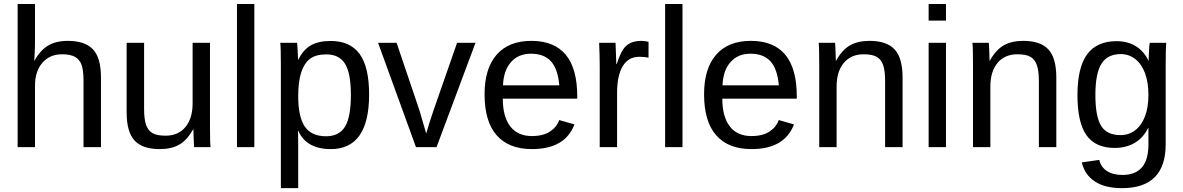

<svg xmlns="http://www.w3.org/2000/svg" viewBox="-20 -745 5989 972"><path d="M154.8 -438Q183.1 -489.7 222.9 -513.9Q262.7 -538.1 323.7 -538.1Q409.7 -538.1 450.4 -495.4Q491.2 -452.6 491.2 -352.1V0H402.8V-335Q402.8 -390.6 392.6 -417.7Q382.3 -444.8 358.9 -457.5Q335.4 -470.2 293.9 -470.2Q231.9 -470.2 194.6 -427.2Q157.2 -384.3 157.2 -311.5V0H69.3V-724.6H157.2V-536.1Q157.2 -506.3 155.5 -474.6Q153.8 -442.9 153.3 -438Z M709.5 -528.3V-193.4Q709.5 -141.1 719.7 -112.3Q730 -83.5 752.4 -70.8Q774.9 -58.1 818.4 -58.1Q881.8 -58.1 918.5 -101.6Q955.1 -145 955.1 -222.2V-528.3H1043V-112.8Q1043 -20.5 1045.9 0H962.9Q962.4 -2.4 961.9 -13.2Q961.4 -23.9 960.7 -37.8Q960 -51.8 959 -90.3H957.5Q927.2 -35.6 887.5 -12.9Q847.7 9.8 788.6 9.8Q701.7 9.8 661.4 -33.4Q621.1 -76.7 621.1 -176.3V-528.3Z M1179.7 0V-724.6H1267.6V0Z M1848.6 -266.6Q1848.6 9.8 1654.3 9.8Q1532.2 9.8 1490.2 -82H1487.8Q1489.7 -78.1 1489.7 1V207.5H1401.9V-420.4Q1401.9 -502 1398.9 -528.3H1483.9Q1484.4 -526.4 1485.4 -514.4Q1486.3 -502.4 1487.5 -477.5Q1488.8 -452.6 1488.8 -443.4H1490.7Q1514.2 -492.2 1552.7 -514.9Q1591.3 -537.6 1654.3 -537.6Q1752 -537.6 1800.3 -472.2Q1848.6 -406.7 1848.6 -266.6ZM1756.3 -264.6Q1756.3 -375 1726.6 -422.4Q1696.8 -469.7 1631.8 -469.7Q1579.6 -469.7 1550 -447.8Q1520.5 -425.8 1505.1 -379.2Q1489.7 -332.5 1489.7 -257.8Q1489.7 -153.8 1522.9 -104.5Q1556.2 -55.2 1630.9 -55.2Q1696.3 -55.2 1726.3 -103.3Q1756.3 -151.4 1756.3 -264.6Z M2189.9 0H2085.9L1894 -528.3H1987.8L2104 -184.6Q2110.4 -165 2137.7 -68.8L2154.8 -126L2173.8 -183.6L2293.9 -528.3H2387.2Z M2525.4 -245.6Q2525.4 -154.8 2563 -105.5Q2600.6 -56.2 2672.9 -56.2Q2730 -56.2 2764.4 -79.1Q2798.8 -102.1 2811 -137.2L2888.2 -115.2Q2840.8 9.8 2672.9 9.8Q2555.7 9.8 2494.4 -60.1Q2433.1 -129.9 2433.1 -267.6Q2433.1 -398.4 2494.4 -468.3Q2555.7 -538.1 2669.4 -538.1Q2902.3 -538.1 2902.3 -257.3V-245.6ZM2811.5 -313Q2804.2 -396.5 2769 -434.8Q2733.9 -473.1 2668 -473.1Q2604 -473.1 2566.7 -430.4Q2529.3 -387.7 2526.4 -313Z M3016.1 0V-405.3Q3016.1 -460.9 3013.2 -528.3H3096.2Q3100.1 -438.5 3100.1 -420.4H3102.1Q3123 -488.3 3150.4 -513.2Q3177.7 -538.1 3227.5 -538.1Q3245.1 -538.1 3263.2 -533.2V-452.6Q3245.6 -457.5 3216.3 -457.5Q3161.6 -457.5 3132.8 -410.4Q3104 -363.3 3104 -275.4V0Z M3347.2 0V-724.6H3435.1V0Z M3636.7 -245.6Q3636.7 -154.8 3674.3 -105.5Q3711.9 -56.2 3784.2 -56.2Q3841.3 -56.2 3875.7 -79.1Q3910.2 -102.1 3922.4 -137.2L3999.5 -115.2Q3952.1 9.8 3784.2 9.8Q3667 9.8 3605.7 -60.1Q3544.4 -129.9 3544.4 -267.6Q3544.4 -398.4 3605.7 -468.3Q3667 -538.1 3780.8 -538.1Q4013.7 -538.1 4013.7 -257.3V-245.6ZM3922.9 -313Q3915.5 -396.5 3880.4 -434.8Q3845.2 -473.1 3779.3 -473.1Q3715.3 -473.1 3678 -430.4Q3640.6 -387.7 3637.7 -313Z M4460.9 0V-335Q4460.9 -387.2 4450.7 -416Q4440.4 -444.8 4418 -457.5Q4395.5 -470.2 4352.1 -470.2Q4288.6 -470.2 4252 -426.8Q4215.3 -383.3 4215.3 -306.2V0H4127.4V-415.5Q4127.4 -507.8 4124.5 -528.3H4207.5Q4208 -525.9 4208.5 -515.1Q4209 -504.4 4209.7 -490.5Q4210.4 -476.6 4211.4 -438H4212.9Q4243.2 -492.7 4283 -515.4Q4322.8 -538.1 4381.8 -538.1Q4468.8 -538.1 4509 -494.9Q4549.3 -451.7 4549.3 -352.1V0Z M4681.2 -640.6V-724.6H4769V-640.6ZM4681.2 0V-528.3H4769V0Z M5239.3 0V-335Q5239.3 -387.2 5229 -416Q5218.8 -444.8 5196.3 -457.5Q5173.8 -470.2 5130.4 -470.2Q5066.9 -470.2 5030.3 -426.8Q4993.7 -383.3 4993.7 -306.2V0H4905.8V-415.5Q4905.8 -507.8 4902.8 -528.3H4985.8Q4986.3 -525.9 4986.8 -515.1Q4987.3 -504.4 4988 -490.5Q4988.8 -476.6 4989.7 -438H4991.2Q5021.5 -492.7 5061.3 -515.4Q5101.1 -538.1 5160.2 -538.1Q5247.1 -538.1 5287.4 -494.9Q5327.6 -451.7 5327.6 -352.1V0Z M5660.2 207.5Q5573.7 207.5 5522.5 173.6Q5471.2 139.6 5456.5 77.1L5544.9 64.5Q5553.7 101.1 5583.7 120.8Q5613.8 140.6 5662.6 140.6Q5793.9 140.6 5793.9 -13.2V-98.1H5793Q5768.1 -47.4 5724.6 -21.7Q5681.2 3.9 5623 3.9Q5525.9 3.9 5480.2 -60.5Q5434.6 -125 5434.6 -263.2Q5434.6 -403.3 5483.6 -470Q5532.7 -536.6 5632.8 -536.6Q5689 -536.6 5730.2 -511Q5771.5 -485.4 5793.9 -438H5794.9Q5794.9 -452.6 5796.9 -488.8Q5798.8 -524.9 5800.8 -528.3H5884.3Q5881.3 -502 5881.3 -418.9V-15.1Q5881.3 207.5 5660.2 207.5ZM5793.9 -264.2Q5793.9 -328.6 5776.4 -375.2Q5758.8 -421.9 5726.8 -446.5Q5694.8 -471.2 5654.3 -471.2Q5586.9 -471.2 5556.2 -422.4Q5525.4 -373.5 5525.4 -264.2Q5525.4 -155.8 5554.2 -108.4Q5583 -61 5652.8 -61Q5694.3 -61 5726.6 -85.4Q5758.8 -109.9 5776.4 -155.5Q5793.9 -201.2 5793.9 -264.2Z"/></svg>

Font: Liberation Sans
Style: Regular
Weight: 400
Designer: Steve Matteson
Foundry: Ascender Corporation
Version: Version 2.00.1